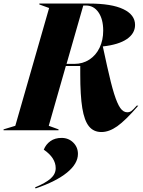

<svg xmlns="http://www.w3.org/2000/svg" viewBox="-76 -732 805 1079"><path d="M504 -560Q504 -624 477.5 -662.5Q451 -701 407 -701H392L298 -373H342Q389 -373 426 -397Q463 -421 483.5 -463.5Q504 -506 504 -560ZM-56 -5 10 -25 200 -687 145 -707V-712H424Q551 -712 617 -680.5Q683 -649 683 -592Q683 -544 637 -512.5Q591 -481 502 -471V-470L526 -360Q548 -260 565.5 -204.5Q583 -149 600 -125Q617 -101 639 -101Q652 -101 662 -108Q672 -115 692 -138H701Q629 -55 583 -22.5Q537 10 494 10Q450 10 424 -22Q398 -54 386.5 -124.5Q375 -195 375 -315V-361H294L198 -25L253 -5V0H-56ZM237 213Q237 155 170 109Q182 79 207.5 61Q233 43 270 43Q309 43 335.5 69Q362 95 362 133Q362 188 300.5 238Q239 288 124 327L121 321Q181 296 209 271Q237 246 237 213Z"/></svg>

Font: Nyght Serif Dark Italic
Style: Regular
Weight: 800
Italic angle: -16°
Designer: Maksym Kobuzan
Version: Version 0.400